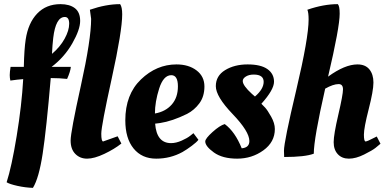

<svg xmlns="http://www.w3.org/2000/svg" viewBox="-20 -754 1859 927"><path d="M322 -431H229C270.3 -462.3 303.7 -500.2 329 -544.5C354.3 -588.8 367 -625 367 -653C367 -681 358.5 -701.5 341.5 -714.5C324.5 -727.5 301.3 -734 272 -734C226 -734 188.5 -718.8 159.5 -688.5C130.5 -658.2 112 -616.3 104 -563C99.3 -533 96.3 -489 95 -431H31C28.3 -413.7 27 -400.5 27 -391.5C27 -382.5 28 -373.7 30 -365C52.7 -368.3 73.3 -370.7 92 -372C87.3 -288 76.8 -196.3 60.5 -97C44.2 2.3 28 76.7 12 126C21.3 132 38.8 137.8 64.5 143.5C90.2 149.2 115 152.3 139 153C158.3 121.7 174 66.7 186 -12C198 -90.7 211 -212.3 225 -377H229C253.7 -377 278.7 -375.7 304 -373C314.7 -397 320.7 -416.3 322 -431ZM292 -567C277.3 -540.3 257 -516 231 -494C232.3 -522.7 234.3 -548.3 237 -571C245 -638.3 263.7 -672 293 -672C307 -672 314 -661.2 314 -639.5C314 -617.8 306.7 -593.7 292 -567Z M343.5 -11C358.5 4.3 377.5 12 400.5 12C423.5 12 451.2 4.3 483.5 -11C515.8 -26.3 543.3 -43 566 -61L548 -96L478 -71C472 -71 469 -83.5 469 -108.5C469 -133.5 485.8 -222.5 519.5 -375.5C553.2 -528.5 570 -631.7 570 -685C570 -708.3 566.7 -724.7 560 -734C514.7 -734 466 -725 414 -707L420 -663C420 -597 403.5 -489.5 370.5 -340.5C337.5 -191.5 321 -103.2 321 -75.5C321 -47.8 328.5 -26.3 343.5 -11Z M585 -173C585 -115 598.3 -69.7 625 -37C651.7 -4.3 688 12 734 12C780 12 822.3 1.3 861 -20C875 -28 890 -38 906 -50C922 -62 932.7 -71.7 938 -79L914 -111L899 -99C889 -91 875 -83 857 -75C839 -67 822 -63 806 -63C759.3 -63 733.7 -94.3 729 -157L753 -160C792.3 -166 835.7 -180.7 883 -204C906.3 -216 926.2 -233 942.5 -255C958.8 -277 967 -304.2 967 -336.5C967 -368.8 954.3 -394.7 929 -414C903.7 -433.3 871.3 -443 832 -443C768 -443 710.8 -418.8 660.5 -370.5C610.2 -322.2 585 -256.3 585 -173ZM809 -249C789 -226.3 762 -212 728 -206C728 -243.3 734.8 -283.5 748.5 -326.5C762.2 -369.5 781.7 -391 807 -391C828.3 -391 839 -373 839 -337C839 -301 829 -271.7 809 -249Z M1307 -131C1307 -149.7 1301 -169.7 1289 -191C1277 -212.3 1267.3 -226.8 1260 -234.5L1242 -253C1282.7 -298.3 1303 -333.8 1303 -359.5C1303 -385.2 1292.3 -405.5 1271 -420.5C1249.7 -435.5 1217.8 -443 1175.5 -443C1133.2 -443 1097 -433.8 1067 -415.5C1037 -397.2 1022 -371.3 1022 -338C1022 -304.7 1049 -259.8 1103 -203.5C1157 -147.2 1184 -103.7 1184 -73C1184 -51.7 1171.7 -40 1147 -38C1125.7 -91.3 1098.3 -130.3 1065 -155C1049 -150.3 1029.3 -137.5 1006 -116.5C982.7 -95.5 971 -80.3 971 -71C971 -55.7 984.8 -38 1012.5 -18C1040.2 2 1077.7 12 1125 12C1172.3 12 1214.5 -1.3 1251.5 -28C1288.5 -54.7 1307 -89 1307 -131ZM1253 -359C1253 -335.7 1239 -312 1211 -288L1196 -301C1166.7 -327.7 1152 -348.3 1152 -363C1152 -371 1157 -378.2 1167 -384.5C1177 -390.8 1189.7 -394 1205 -394C1237 -394 1253 -382.3 1253 -359Z M1470 -660C1470 -600.7 1450.2 -487.3 1410.5 -320C1370.8 -152.7 1351 -54.7 1351 -26C1351 -17.3 1351.3 -7.3 1352 4C1419.3 4 1467 -1.3 1495 -12C1495 -60 1513.3 -164.7 1550 -326C1576 -340.7 1597.7 -348 1615 -348C1629 -348 1636 -339.5 1636 -322.5C1636 -305.5 1628.5 -264.8 1613.5 -200.5C1598.5 -136.2 1591 -91.8 1591 -67.5C1591 -43.2 1597.7 -23.8 1611 -9.5C1624.3 4.8 1642.2 12 1664.5 12C1686.8 12 1711.3 5.3 1738 -8C1764.7 -21.3 1783 -32 1793 -40C1803 -48 1811 -54.7 1817 -60L1799 -95L1787 -89C1764.3 -77 1750.3 -71 1745 -71C1739.7 -71 1737 -82 1737 -104C1737 -126 1744.7 -166.8 1760 -226.5C1775.3 -286.2 1783 -329.2 1783 -355.5C1783 -381.8 1776.5 -403 1763.5 -419C1750.5 -435 1731.3 -443 1706 -443C1665.3 -443 1618 -423.3 1564 -384C1601.3 -542.7 1620 -644 1620 -688C1620 -712.7 1617 -728 1611 -734C1565 -734 1516 -725 1464 -707C1468 -697.7 1470 -682 1470 -660Z"/></svg>

Font: Oleo Script
Style: Regular
Weight: 400
Designer: Soytutype
Foundry: Soytutype
Version: Version 1.002